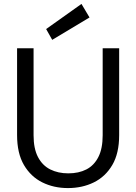

<svg xmlns="http://www.w3.org/2000/svg" viewBox="-20 -946 694 978"><path d="M326 12Q254 12 195.5 -17Q137 -46 102 -105.5Q67 -165 67 -258V-700H151V-257Q151 -189 173.5 -146Q196 -103 236 -83Q276 -63 328 -63Q381 -63 420 -83Q459 -103 481 -146Q503 -189 503 -257V-700H587V-258Q587 -165 552 -105.5Q517 -46 458 -17Q399 12 326 12ZM246 -743 215 -798 395 -926 436 -857Z"/></svg>

Font: DM Sans 10pt
Style: Regular
Weight: 400
Version: Version 4.004;gftools[0.9.30]